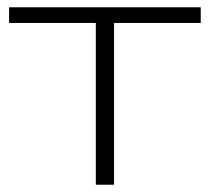

<svg xmlns="http://www.w3.org/2000/svg" viewBox="-20 -507 576 527"><path d="M243 0V-444H5V-487H531V-444H293V0Z"/></svg>

Font: Nunito Sans 10pt Expanded ExtraLight
Style: Regular
Weight: 250
Width: 7
Designer: Vernon Adams
Foundry: Vernon Adams
Version: Version 3.101;gftools[0.9.27]